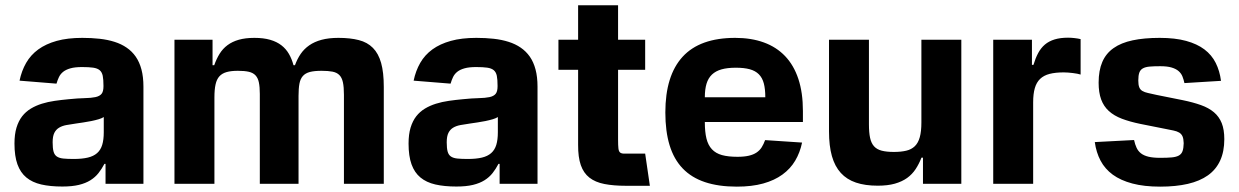

<svg xmlns="http://www.w3.org/2000/svg" viewBox="-20 -696 4691 727"><path d="M34.8 -152.3Q34.8 -187.1 42.4 -212.5Q50.1 -237.9 63.9 -255.7Q77.8 -273.4 96.8 -284.8Q115.8 -296.2 138.5 -303.3Q161.2 -310.4 187 -314.1Q212.7 -317.8 239.7 -320.3Q275.2 -323.9 300.2 -324.4Q325.3 -324.9 341.3 -328.3Q357.2 -331.7 364.5 -340.6Q371.8 -349.4 371.8 -369.3V-371.4Q371.8 -394.9 369 -408.9Q366.1 -422.9 357.4 -430.2Q348.7 -437.5 332.7 -439.8Q316.8 -442.1 290.8 -442.1Q263.8 -442.1 246.8 -437.3Q229.8 -432.5 219.3 -424.2Q208.8 -415.8 203.3 -404.3Q197.8 -392.8 193.9 -379.3L54 -390.6Q61.8 -427.9 79 -457.9Q96.2 -487.9 125 -508.9Q153.8 -529.8 194.8 -541.2Q235.8 -552.6 291.5 -552.6Q326.3 -552.6 357.1 -549.2Q387.8 -545.8 413.5 -537.6Q439.3 -529.5 459.5 -515.6Q479.8 -501.8 494 -481.4Q508.2 -460.9 515.6 -432.9Q523.1 -404.8 523.1 -367.9V0H379.6V-75.6H375.4Q365.4 -56.5 353 -40.7Q340.6 -24.9 322.4 -13.5Q304.3 -2.1 278.6 4.1Q252.8 10.3 215.9 10.3Q170.1 10.3 136.2 2.5Q102.3 -5.3 79.7 -24Q57.2 -42.6 46 -73.9Q34.8 -105.1 34.8 -152.3ZM259.2 -94.1Q290.8 -94.1 312.5 -99.3Q334.2 -104.4 347.7 -116.3Q361.2 -128.2 367 -147.5Q372.9 -166.9 372.9 -195V-252.8Q366.1 -248.2 353.5 -244.5Q340.9 -240.8 326 -237.7Q311.1 -234.7 295.6 -232.4Q280.2 -230.1 267.8 -228.3Q247.9 -225.5 231.5 -222.5Q215.2 -219.5 203.7 -212.5Q192.1 -205.6 185.7 -192.8Q179.3 -180 179.3 -157.3Q179.3 -134.9 182.7 -122.3Q186.1 -109.7 195.1 -103.5Q204.2 -97.3 219.6 -95.7Q235.1 -94.1 259.2 -94.1Z M640.6 0V-545.5H784.8V-449.2H791.2Q799.7 -473.4 811.6 -492.5Q823.5 -511.7 841.4 -525Q859.4 -538.4 884.2 -545.5Q909.1 -552.6 943.2 -552.6Q978 -552.6 1003 -545.3Q1028.1 -538 1045.5 -524.5Q1062.9 -511 1073.9 -492Q1084.9 -473 1091.3 -449.2H1096.9Q1105.5 -472.7 1118.4 -491.7Q1131.4 -510.7 1150.9 -524.3Q1170.5 -538 1197.6 -545.3Q1224.8 -552.6 1261.4 -552.6Q1306.1 -552.6 1338.6 -544.2Q1371.1 -535.9 1392 -514.7Q1413 -493.6 1423.1 -457.7Q1433.2 -421.9 1433.2 -366.8V0H1282.3V-337Q1282.3 -366.5 1278.4 -384.4Q1274.5 -402.3 1264.9 -411.9Q1255.3 -421.5 1239 -424.7Q1222.7 -427.9 1197.8 -427.9Q1170.5 -427.9 1153.4 -423.5Q1136.4 -419 1126.8 -408.2Q1117.2 -397.4 1113.8 -379.1Q1110.4 -360.8 1110.4 -333.1V0H963.8V-340.2Q963.8 -366.8 960.2 -383.9Q956.7 -400.9 947.4 -410.7Q938.2 -420.5 922.1 -424.2Q905.9 -427.9 880.7 -427.9Q855.1 -427.9 838.1 -423.1Q821 -418.3 810.7 -407Q800.4 -395.6 796.2 -376.2Q791.9 -356.9 791.9 -327.4V0Z M1527 -152.3Q1527 -187.1 1534.6 -212.5Q1542.3 -237.9 1556.1 -255.7Q1570 -273.4 1589 -284.8Q1608 -296.2 1630.7 -303.3Q1653.4 -310.4 1679.2 -314.1Q1704.9 -317.8 1731.9 -320.3Q1767.4 -323.9 1792.4 -324.4Q1817.5 -324.9 1833.5 -328.3Q1849.4 -331.7 1856.7 -340.6Q1864 -349.4 1864 -369.3V-371.4Q1864 -394.9 1861.2 -408.9Q1858.3 -422.9 1849.6 -430.2Q1840.9 -437.5 1824.9 -439.8Q1808.9 -442.1 1783 -442.1Q1756 -442.1 1739 -437.3Q1721.9 -432.5 1711.5 -424.2Q1701 -415.8 1695.5 -404.3Q1690 -392.8 1686.1 -379.3L1546.2 -390.6Q1554 -427.9 1571.2 -457.9Q1588.4 -487.9 1617.2 -508.9Q1646 -529.8 1687 -541.2Q1728 -552.6 1783.7 -552.6Q1818.5 -552.6 1849.3 -549.2Q1880 -545.8 1905.7 -537.6Q1931.5 -529.5 1951.7 -515.6Q1971.9 -501.8 1986.2 -481.4Q2000.4 -460.9 2007.8 -432.9Q2015.3 -404.8 2015.3 -367.9V0H1871.8V-75.6H1867.5Q1857.6 -56.5 1845.2 -40.7Q1832.7 -24.9 1814.6 -13.5Q1796.5 -2.1 1770.8 4.1Q1745 10.3 1708.1 10.3Q1662.3 10.3 1628.4 2.5Q1594.5 -5.3 1571.9 -24Q1549.4 -42.6 1538.2 -73.9Q1527 -105.1 1527 -152.3ZM1751.4 -94.1Q1783 -94.1 1804.7 -99.3Q1826.3 -104.4 1839.8 -116.3Q1853.3 -128.2 1859.2 -147.5Q1865.1 -166.9 1865.1 -195V-252.8Q1858.3 -248.2 1845.7 -244.5Q1833.1 -240.8 1818.2 -237.7Q1803.3 -234.7 1787.8 -232.4Q1772.4 -230.1 1759.9 -228.3Q1740.1 -225.5 1723.7 -222.5Q1707.4 -219.5 1695.8 -212.5Q1684.3 -205.6 1677.9 -192.8Q1671.5 -180 1671.5 -157.3Q1671.5 -134.9 1674.9 -122.3Q1678.3 -109.7 1687.3 -103.5Q1696.4 -97.3 1711.8 -95.7Q1727.3 -94.1 1751.4 -94.1Z M2169 -545.5V-676.1H2320.3V-545.5H2422.9V-431.8H2320.3V-167.6Q2320.3 -145.2 2321.6 -134.1Q2322.8 -122.9 2327.9 -118.6Q2333.1 -114.3 2343.2 -114.3Q2353.3 -114.3 2371.4 -114.3H2422.9L2440.7 7.5H2350.9Q2302.9 7.5 2268.5 0.7Q2234 -6 2211.8 -23.4Q2189.6 -40.8 2179.2 -70.8Q2168.7 -100.9 2169 -147.7V-431.8H2094.5V-545.5Z M2499.3 -270.2Q2499.3 -409.8 2564.8 -481.2Q2630.3 -552.6 2763.8 -552.6Q2824.6 -552.6 2872.2 -535.3Q2919.7 -518.1 2952.8 -483.5Q2985.8 -448.9 3003 -397Q3020.2 -345.2 3020.2 -275.6V-234H2648.8V-233.7Q2648.8 -196.4 2655 -171.3Q2661.2 -146.3 2675.6 -130.9Q2690 -115.4 2713.6 -108.8Q2737.2 -102.3 2772.4 -102.3Q2797.9 -102.3 2815.3 -106.4Q2832.7 -110.4 2844.6 -118.4Q2856.5 -126.4 2864 -138.1Q2871.4 -149.9 2877.1 -165.5L3017 -156.2Q3009.2 -118.3 2990.9 -87.5Q2972.7 -56.8 2942.6 -35Q2912.6 -13.1 2869.9 -1.2Q2827.1 10.7 2769.9 10.7Q2700.3 10.7 2649.3 -6.4Q2598.4 -23.4 2565 -58.2Q2531.6 -93 2515.4 -146Q2499.3 -198.9 2499.3 -270.2ZM2648.8 -327.8H2877.8Q2877.8 -358.7 2872.2 -380.1Q2866.5 -401.6 2853.3 -414.8Q2840.2 -427.9 2818.9 -433.8Q2797.6 -439.6 2766.3 -439.6Q2734.4 -439.6 2712.2 -433.4Q2690 -427.2 2675.8 -413.7Q2661.6 -400.2 2655.2 -378.9Q2648.8 -357.6 2648.8 -327.8Z M3119 -198.2V-545.5H3270.2V-225.1Q3270.2 -194.2 3274.5 -174.2Q3278.8 -154.1 3289.4 -142.2Q3300.1 -130.3 3318.4 -125.5Q3336.6 -120.7 3364.7 -120.7Q3391.7 -120.7 3411.4 -125.4Q3431.1 -130 3443.9 -142.4Q3456.7 -154.8 3462.7 -176.5Q3468.8 -198.2 3468.8 -232.2V-545.5H3620V0H3474.8V-99.1H3469.1Q3459.9 -75.3 3446.9 -55.6Q3433.9 -35.9 3414.6 -22Q3395.2 -8.2 3368.1 -0.5Q3340.9 7.1 3303.6 7.1Q3255.7 7.1 3221.1 -4.6Q3186.4 -16.3 3163.7 -41.2Q3141 -66.1 3130 -104.9Q3119 -143.8 3119 -198.2Z M3740.8 0V-545.5H3887.4V-450.3H3893.1Q3900.6 -475.5 3910.9 -494.9Q3921.2 -514.2 3936.4 -527.2Q3951.7 -540.1 3973.2 -546.7Q3994.7 -553.3 4024.1 -553.3Q4035.5 -553.3 4048.5 -551.8Q4061.4 -550.4 4071.7 -547.9V-413.7Q4066.4 -415.5 4058.8 -416.9Q4051.1 -418.3 4042.4 -419.4Q4033.7 -420.5 4024.7 -421.2Q4015.6 -421.9 4007.8 -421.9Q3976.2 -421.9 3954.2 -416.2Q3932.2 -410.5 3918.3 -397.2Q3904.5 -383.9 3898.3 -362.2Q3892 -340.6 3892 -308.6V0Z M4274.1 -165.8Q4277.7 -149.1 4283.6 -136.5Q4289.4 -123.9 4300.2 -115.4Q4311.1 -106.9 4328.7 -102.6Q4346.2 -98.4 4373.2 -98.4Q4399.9 -98.4 4416.9 -100Q4433.9 -101.6 4443.9 -107.2Q4453.8 -112.9 4457.7 -123.9Q4461.6 -134.9 4462 -153.8Q4461.6 -170.8 4457.4 -180Q4453.1 -189.3 4444.6 -194.2Q4436.1 -199.2 4422.9 -201.9Q4409.8 -204.5 4392 -208.1L4297.6 -226.9Q4257.8 -235.1 4228 -246.4Q4198.2 -257.8 4178.6 -275.6Q4159.1 -293.3 4149.5 -319.4Q4139.9 -345.5 4139.9 -382.8Q4139.9 -429 4153.8 -461.3Q4167.6 -493.6 4196.4 -513.8Q4225.1 -534.1 4268.6 -543.3Q4312.1 -552.6 4371.1 -552.6Q4429.3 -552.6 4471.1 -541.2Q4512.8 -529.8 4540.5 -508.9Q4568.2 -487.9 4583.3 -457.7Q4598.4 -427.6 4603.3 -389.9L4464.8 -381.4Q4462 -394.5 4457.4 -406.2Q4452.8 -418 4442.8 -426.7Q4432.9 -435.4 4416.4 -440.3Q4399.9 -445.3 4373.6 -445.3Q4349.4 -445.3 4333.3 -443.9Q4317.1 -442.5 4307.5 -437.1Q4297.9 -431.8 4294 -421Q4290.1 -410.2 4290.1 -391.3Q4290.1 -375 4293.7 -365.8Q4297.2 -356.5 4305.6 -351.6Q4313.9 -346.6 4327.1 -343.8Q4340.2 -340.9 4359.4 -336.6L4458.1 -316.8Q4497.9 -308.6 4527.3 -298.1Q4556.8 -287.6 4576.5 -271Q4596.2 -254.3 4606 -229.8Q4615.8 -205.3 4615.8 -169Q4615.8 -122.2 4600.1 -88.1Q4584.5 -54 4553.8 -32.1Q4523.1 -10.3 4477.8 0.2Q4432.5 10.7 4372.9 10.7Q4312.1 10.7 4267.8 -1.1Q4223.4 -12.8 4193.5 -34.6Q4163.7 -56.5 4147.2 -87.7Q4130.7 -119 4125.4 -158Z"/></svg>

Font: Cannonade
Style: Bold
Weight: 700
Designer: Rasmus Andersson
Foundry: rsms
Version: Version 3.012;git-f93a4a705